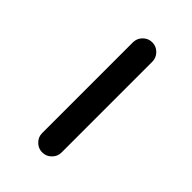

<svg xmlns="http://www.w3.org/2000/svg" viewBox="-169 -609 649 649"><g transform="rotate(45 156.0 -284.0)"><path d="M115.2 -66.4V-500Q115.2 -519.5 128.9 -533.2Q142.6 -546.9 161.6 -546.9Q180.7 -546.9 194.3 -533.2Q208 -519.5 208 -500V-66.4Q208 -47.9 194.3 -34.2Q180.7 -20.5 161.6 -20.5Q142.6 -20.5 128.9 -34.2Q115.2 -47.9 115.2 -66.4Z"/></g></svg>

Font: Gen Jyuu Gothic Regular
Style: Regular
Weight: 400
Designer: [Source Han Sans]
Ryoko NISHIZUKA  (kana & ideographs); Paul D. Hunt (Latin, Greek & Cyrillic); Wenlong ZHANG  (bopomofo
Version: Version 1.002.20150607